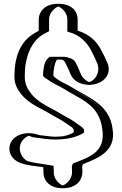

<svg xmlns="http://www.w3.org/2000/svg" viewBox="-20 -856 651 1021"><path d="M299 -130C290 -129 282 -129 274 -129C243 -129 213 -134 185 -137C180 -137 174 -141 169 -141C117 -163 69 -132 55 -94C36 -43 71 0 105 13C142 25 184 28 230 36V39C231 44 231 48 231 53V61C231 106 269 145 314 145C359 145 398 106 398 61V53C398 48 398 42 397 36C397 32 399 24 400 21C421 13 442 7 460 -3C522 -32 573 -78 559 -169C544 -307 430 -339 337 -399C313 -412 283 -425 262 -441C256 -446 247 -450 244 -456V-465C247 -492 250 -523 266 -539H313C315 -538 317 -538 320 -538C328 -535 340 -532 344 -525L350 -515L367 -480C368 -477 370 -473 372 -468L377 -457C391 -424 435 -390 486 -411C520 -425 551 -469 532 -520L527 -531C523 -540 520 -548 517 -554L499 -590C474 -640 431 -680 373 -696V-753C373 -798 335 -836 290 -836C245 -836 206 -798 206 -753V-696C192 -689 180 -683 167 -673C110 -633 77 -554 77 -459C74 -410 92 -379 114 -351C143 -315 185 -289 228 -268C255 -254 281 -236 308 -223L330 -211C350 -199 367 -185 385 -173C387 -170 389 -168 391 -166C391 -164 391 -162 392 -160V-155C367 -143 334 -130 299 -130ZM315 -554C317 -553 317 -553 320 -553H323C328 -551 347 -547 355 -535L363 -522L380 -487C382 -483 383 -481 386 -474L391 -463C402 -435 439 -408 480 -425C507 -436 533 -472 518 -514L513 -525C509 -535 506 -541 503 -548L486 -583C463 -630 423 -667 369 -682L358 -685V-753C358 -790 327 -821 290 -821C253 -821 221 -789 221 -753V-687C204 -679 191 -672 176 -661C125 -625 92 -551 92 -459C89 -414 105 -387 126 -360C152 -327 193 -302 235 -281C264 -267 289 -249 315 -236L337 -224C360 -210 377 -196 395 -184C399 -179 402 -176 406 -172V-166C406 -165 407 -163 407 -162V-147C375 -125 329 -114 274 -114C242 -114 211 -121 184 -123C176 -124 171 -126 169 -126H166C122 -145 81 -122 69 -89C54 -48 81 -12 110 -1C144 10 186 13 233 21L245 23V38C245 41 246 48 246 53V61C246 98 278 130 314 130C350 130 383 97 383 61V53C383 48 383 43 382 37V36C382 24 385 18 388 10C473 -24 562 -51 544 -167C529 -298 420 -327 329 -386C307 -398 276 -411 253 -429C249 -432 237 -436 231 -449L229 -452V-466C232 -494 235 -534 260 -554ZM315 -554H260C235 -534 232 -494 229 -466V-452L231 -449C237 -436 249 -432 253 -429C276 -411 307 -398 329 -386C427 -323 530 -295 544 -167C562 -51 473 -24 388 10C385 18 382 24 382 36V37C383 43 383 48 383 53V61C383 97 350 130 314 130C278 130 246 98 246 61V53C246 48 245 41 245 38V23L233 21C186 13 144 10 110 -1C81 -12 54 -48 69 -89C81 -122 122 -145 166 -126H169C171 -126 176 -124 184 -123C211 -121 242 -114 274 -114C329 -114 375 -125 407 -147V-162C407 -163 406 -165 406 -166V-172C402 -176 399 -179 395 -184C377 -196 360 -210 337 -224L315 -236C289 -249 264 -267 235 -281C193 -302 152 -327 126 -360C105 -387 89 -414 92 -459C92 -551 125 -625 176 -661C191 -672 204 -679 221 -687V-753C221 -789 253 -821 290 -821C327 -821 358 -790 358 -753V-685L369 -682C423 -667 463 -630 486 -583L503 -548C506 -541 509 -535 513 -525L518 -514C533 -472 507 -436 480 -425C439 -408 402 -435 391 -463L386 -474C383 -481 382 -483 380 -487L363 -522L355 -535C347 -547 328 -551 323 -553H320C317 -553 317 -553 315 -554ZM230 39V36C184 28 144 25 106 13C70 1 36 -44 55 -94C70 -134 119 -161 169 -141H170C178 -140 178 -138 185 -137C213 -134 243 -129 274 -129C323 -129 363 -138 392 -155V-160C392 -160 391 -161 391 -166C390 -167 387 -171 385 -173C367 -185 352 -198 330 -211L308 -223C281 -236 255 -254 228 -268C185 -290 143 -315 114 -351C92 -379 74 -410 77 -459C77 -554 110 -633 167 -673C180 -682 192 -689 206 -696V-753C206 -798 245 -836 290 -836C335 -836 373 -798 373 -753V-696C431 -680 474 -640 499 -590L517 -554C520 -547 523 -540 527 -531L532 -520C551 -469 520 -425 486 -411C436 -390 392 -422 377 -457L372 -468C369 -475 369 -477 367 -480L350 -515L342 -528C340 -532 329 -535 320 -538C318 -538 316 -538 313 -539H266C252 -523 247 -492 244 -465V-456C248 -448 254 -447 262 -441C283 -425 314 -412 337 -399C424 -343 543 -311 559 -169C577 -45 481 -11 400 21C398 25 397 29 397 36C397 40 398 48 398 53V61C398 106 359 145 314 145C269 145 231 106 231 61V53C231 49 230 41 230 39ZM363 53V61C363 102 324 128 314 130C303 128 266 101 266 61V53C266 48 266 43 265 39V26L244 22C193 13 155 10 127 1C107 -7 73 -46 90 -92C97 -110 113 -125 126 -131C135 -135 132 -135 144 -130L154 -126H161C164 -125 168 -124 178 -123C200 -121 233 -114 274 -114C342 -114 394 -129 427 -151V-161C427 -162 426 -164 426 -166V-169C423 -172 420 -175 417 -179C399 -191 381 -206 358 -220L335 -233C310 -246 285 -263 255 -278C214 -299 174 -323 147 -356C126 -383 109 -411 112 -459C112 -553 147 -630 197 -665C211 -675 225 -682 241 -690V-753C241 -795 282 -820 290 -821C299 -820 338 -795 338 -753V-688L354 -683C397 -671 441 -636 465 -587L483 -551C486 -545 489 -537 493 -528L498 -517C516 -467 480 -424 454 -420C446 -421 420 -438 411 -460L406 -471C398 -491 390 -511 379 -528C369 -545 346 -548 344 -549L334 -553H328L325 -554H243L234 -545C213 -524 212 -492 209 -465V-454C214 -443 228 -437 232 -434C256 -416 287 -402 309 -390C407 -327 509 -302 524 -168C543 -45 452 -20 367 14C365 20 362 27 362 36C363 42 363 48 363 53ZM211 53V61C211 96 235 145 314 145C393 145 418 95 418 61V53C418 48 418 41 417 36C417 28 419 22 421 17C505 -16 597 -53 579 -168C564 -303 445 -339 358 -394C334 -409 304 -420 283 -436C273 -444 270 -443 264 -454V-466C266 -490 270 -521 283 -539H308C314 -537 318 -536 321 -532L329 -519L346 -484C348 -480 348 -478 351 -471L356 -460C368 -431 400 -407 449 -405C521 -403 576 -453 553 -517L548 -528C544 -537 541 -544 538 -551L520 -586C497 -633 457 -674 393 -693V-753C393 -788 369 -836 290 -836C211 -836 186 -787 186 -753V-692C172 -685 159 -678 146 -668C88 -627 57 -552 57 -459C54 -412 71 -383 93 -355C121 -320 164 -294 208 -272C234 -259 261 -241 288 -227L309 -215C329 -203 346 -190 364 -178C367 -175 369 -171 371 -169V-166C371 -164 372 -161 372 -161V-152C345 -136 314 -129 274 -129C252 -129 224 -134 193 -137C181 -141 163 -146 146 -147C15 -156 -6 -26 87 10C126 25 172 27 210 33V38C210 41 211 49 211 53Z"/></svg>

Font: Blanket
Style: Black
Weight: 900
Foundry: Cannot Into Space Fonts
Version: Version 0.9